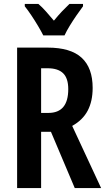

<svg xmlns="http://www.w3.org/2000/svg" viewBox="-20 -956 539 976"><path d="M222 -714Q339 -714 395 -662.5Q451 -611 451 -509Q451 -442 426 -394Q401 -346 347 -316L494 0H360L239 -286H189V0H67V-714ZM222 -609H189V-382H226Q327 -382 327 -503Q327 -558 301 -583.5Q275 -609 222 -609ZM200 -776Q190 -796 174 -823Q158 -850 140 -877Q122 -904 106 -924V-936H175Q193 -921 213 -898.5Q233 -876 254 -851Q277 -879 294.5 -897.5Q312 -916 333 -936H402V-924Q387 -904 369 -878Q351 -852 334.5 -825Q318 -798 308 -776Z"/></svg>

Font: Noto Sans Bengali ExtraCondensed SemiBold
Style: Regular
Weight: 600
Width: 2
Designer: Joana Ranito - Universal Thirst; Jelle Bosma - Monotype Design Team
Foundry: Universal Thirst ehf.
Version: Version 3.000; ttfautohint (v1.8.4.7-5d5b)